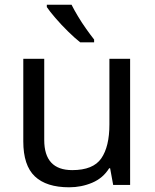

<svg xmlns="http://www.w3.org/2000/svg" viewBox="-20 -786 658 816"><path d="M533 -536V0H461L448 -71H444Q418 -29 372 -9.5Q326 10 274 10Q177 10 128 -36.5Q79 -83 79 -185V-536H168V-191Q168 -63 287 -63Q376 -63 410.5 -113Q445 -163 445 -257V-536ZM284 -766Q295 -744 311.5 -716.5Q328 -689 346.5 -663Q365 -637 380 -618V-606H321Q298 -624 269 -652.5Q240 -681 215.5 -709.5Q191 -738 179 -756V-766Z"/></svg>

Font: Noto Sans Tifinagh Adrar
Style: Regular
Weight: 400
Designer: JamraPatel
Foundry: JamraPatel LLC
Version: Version 2.006; ttfautohint (v1.8.4.7-5d5b)